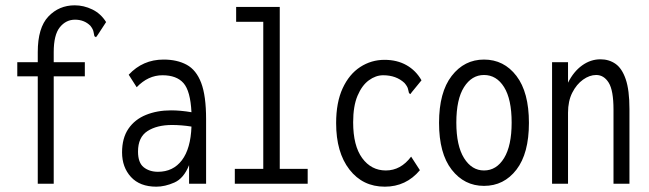

<svg xmlns="http://www.w3.org/2000/svg" viewBox="-20 -691 2440 722"><path d="M122 -404H45V-457H122V-495Q122 -587 162 -629Q202 -671 261 -671Q295 -671 327 -655.5Q359 -640 379 -608L347 -559L341 -551L335 -555Q333 -563 331.5 -572Q330 -581 320 -594Q297 -617 262 -617Q228 -617 205 -588.5Q182 -560 182 -495V-457H299V-404H182V0H122Z M568 11Q506 11 472.5 -25.5Q439 -62 439 -118Q439 -172 463 -207Q487 -242 529 -259Q571 -276 623 -276Q659 -276 700 -269Q696 -349 670 -378.5Q644 -408 591 -408Q537 -408 494 -363L464 -410Q517 -467 595 -467Q646 -467 682 -447.5Q718 -428 736.5 -379.5Q755 -331 755 -243V0H691V-70Q671 -20 635.5 -4.5Q600 11 568 11ZM499 -121Q499 -79 520.5 -62Q542 -45 574 -45Q631 -45 664 -88.5Q697 -132 700 -215Q682 -218 663 -219.5Q644 -221 627 -221Q570 -221 534.5 -198Q499 -175 499 -121Z M863 0V-56H970V-609H868V-665H1032V-56H1137V0Z M1427 11Q1344 11 1294 -53.5Q1244 -118 1244 -228Q1244 -306 1268.5 -359Q1293 -412 1334.5 -439Q1376 -466 1426 -466Q1473 -466 1508.5 -446Q1544 -426 1565 -389L1529 -345L1523 -337L1518 -341Q1516 -349 1514 -357.5Q1512 -366 1501 -379Q1470 -408 1421 -408Q1393 -408 1367 -389Q1341 -370 1324.5 -331Q1308 -292 1308 -231Q1308 -143 1342 -96.5Q1376 -50 1431 -50Q1487 -50 1526 -102L1559 -51Q1507 11 1427 11Z M1800 8Q1726 8 1678.5 -53Q1631 -114 1631 -229Q1631 -344 1678.5 -405.5Q1726 -467 1800 -467Q1875 -467 1922 -405.5Q1969 -344 1969 -229Q1969 -114 1922 -53Q1875 8 1800 8ZM1800 -50Q1847 -50 1875.5 -96.5Q1904 -143 1904 -230Q1904 -318 1875.5 -363.5Q1847 -409 1800 -409Q1754 -409 1725 -363.5Q1696 -318 1696 -230Q1696 -143 1725 -96.5Q1754 -50 1800 -50Z M2056 0V-457H2116V-380Q2137 -422 2169 -445Q2201 -468 2238 -468Q2270 -468 2294.5 -451Q2319 -434 2333 -393Q2347 -352 2347 -281V0H2287V-279Q2287 -351 2269 -380Q2251 -409 2222 -409Q2197 -409 2172.5 -391.5Q2148 -374 2132 -342.5Q2116 -311 2116 -267V0Z"/></svg>

Font: Inconsolata Condensed
Style: Regular
Weight: 400
Width: 3
Monospace: yes
Designer: Raph Levien, Cyreal, Brenton Simpson
Foundry: Raph Levien, Cyreal, Google
Version: Version 3.000; ttfautohint (v1.8.2.53-6de2)